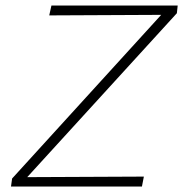

<svg xmlns="http://www.w3.org/2000/svg" viewBox="-20 -678 666 698"><path d="M623 -630 79 -34 503 -36 496 0H20L24 -29L566 -624L159 -622L167 -658H626Z"/></svg>

Font: Ysabeau Light
Style: Italic
Weight: 300
Italic angle: -12°
Designer: Christian Thalmann (Catharsis Fonts)
Version: Version 0.003